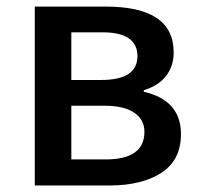

<svg xmlns="http://www.w3.org/2000/svg" viewBox="-20 -570 617 590"><path d="M86.9 0V-549.8H304.7Q513.7 -549.8 513.7 -409.2Q513.7 -366.2 489.7 -335.9Q465.8 -305.7 421.9 -293V-288.1Q536.1 -261.7 536.1 -158.2Q536.1 -78.1 476.1 -39.1Q416 0 315.4 0ZM199.2 -324.2H291Q402.3 -324.2 402.3 -397.5Q402.3 -470.7 294.9 -470.7H199.2ZM199.2 -80.1H304.7Q423.8 -80.1 423.8 -165Q423.8 -202.1 392.6 -223.6Q361.3 -245.1 300.8 -245.1H199.2Z"/></svg>

Font: Gen Shin Gothic Medium
Style: Regular
Weight: 500
Designer: [Source Han Sans]
Ryoko NISHIZUKA  (kana & ideographs); Paul D. Hunt (Latin, Greek & Cyrillic); Wenlong ZHANG  (bopomofo
Version: Version 1.002.20150607